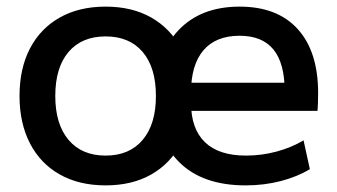

<svg xmlns="http://www.w3.org/2000/svg" viewBox="-20 -550 1018 580"><path d="M722 10Q592 10 521.5 -60Q451 -130 451 -260Q451 -386 518.5 -458Q586 -530 704 -530Q818 -530 879.5 -462Q941 -394 941 -269Q941 -256 940.5 -240Q940 -224 939 -215H511V-300H857L840 -274Q840 -359 806 -400.5Q772 -442 704 -442Q632 -442 594.5 -398Q557 -354 557 -270V-240Q557 -161 599 -120.5Q641 -80 723 -80Q770 -80 815 -92Q860 -104 897 -126L916 -39Q878 -16 828 -3Q778 10 722 10ZM299 10Q219 10 160.5 -23Q102 -56 70.5 -117Q39 -178 39 -260Q39 -343 70.5 -403.5Q102 -464 160.5 -497Q219 -530 299 -530Q379 -530 437 -497Q495 -464 527 -403.5Q559 -343 559 -260Q559 -178 527 -117Q495 -56 437 -23Q379 10 299 10ZM299 -80Q371 -80 411 -127.5Q451 -175 451 -260Q451 -346 411 -393Q371 -440 299 -440Q227 -440 187 -393Q147 -346 147 -260Q147 -175 187 -127.5Q227 -80 299 -80Z"/></svg>

Font: M PLUS 2 Medium
Style: Regular
Weight: 500
Designer: Coji Morishita
Foundry: UNDERFOREST DESIGN
Version: Version 1.001